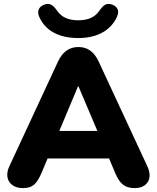

<svg xmlns="http://www.w3.org/2000/svg" viewBox="-20 -955 803 984"><path d="M381 -760C486 -760 551 -805 580 -870C594 -902 580 -923 553 -932C525 -941 510 -929 490 -901C467 -867 432 -851 381 -851C330 -851 295 -867 272 -901C252 -929 236 -941 209 -932C182 -923 167 -901 181 -869C209 -804 274 -760 381 -760ZM97 9C149 9 168 -13 192 -67L224 -143H539L571 -67C594 -14 618 9 671 9C732 9 766 -37 735 -103L486 -639C462 -691 427 -714 382 -714C336 -714 301 -691 277 -639L28 -103C-2 -39 34 9 97 9ZM382 -513 479 -284H284L380 -513Z"/></svg>

Font: Nunito Black
Style: Regular
Weight: 900
Designer: Vernon Adams
Foundry: Vernon Adams
Version: Version 3.602